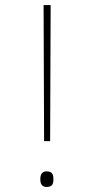

<svg xmlns="http://www.w3.org/2000/svg" viewBox="-20 -734 341 762"><path d="M153 -714 155 -174H179L181 -714ZM140 -23C140 -6 145 8 165 8C189 8 192 -6 192 -23C192 -39 189 -54 165 -54C145 -54 140 -39 140 -23Z"/></svg>

Font: Noto Sans Oriya Cond Thin
Style: Regular
Weight: 100
Width: 3
Designer: Amélie Bonet and Sol Matas
Foundry: Google LLC
Version: Version 2.006